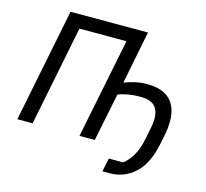

<svg xmlns="http://www.w3.org/2000/svg" viewBox="-120 -835 1225 1140"><g transform="rotate(15 492.5 -265.0)"><path d="M621 85H708Q739 63 763.5 22Q788 -19 800 -79L811 -133Q816 -156 819 -175.5Q822 -195 822 -211Q822 -267 794 -292.5Q766 -318 709 -318Q629 -318 572 -295L512 0H418L542 -615H253L130 0H36L176 -698H652L588 -374H592Q621 -386 656 -393.5Q691 -401 727 -401Q822 -401 868.5 -354.5Q915 -308 915 -222Q915 -205 913 -183Q911 -161 905 -132L894 -78Q868 49 802.5 108.5Q737 168 650 168H604Z"/></g></svg>

Font: IBM Plex Sans Text
Style: Italic
Weight: 450
Italic angle: -11°
Designer: Mike Abbink, Paul van der Laan, Pieter van Rosmalen
Foundry: Bold Monday
Version: Version 3.005